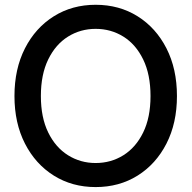

<svg xmlns="http://www.w3.org/2000/svg" viewBox="-20 -759 789 791"><path d="M374 11.7Q277.3 11.7 201.7 -35.6Q126 -83 82.8 -167.5Q39.6 -252 39.6 -363.3Q39.6 -475.1 82.8 -559.8Q126 -644.5 201.7 -691.9Q277.3 -739.3 374 -739.3Q471.2 -739.3 546.9 -691.9Q622.6 -644.5 665.8 -559.8Q709 -475.1 709 -363.3Q709 -252 665.8 -167.5Q622.6 -83 546.9 -35.6Q471.2 11.7 374 11.7ZM374 -87.4Q437 -87.4 488.3 -119.4Q539.6 -151.4 569.8 -213.1Q600.1 -274.9 600.1 -363.3Q600.1 -452.1 569.8 -514.2Q539.6 -576.2 488.3 -608.2Q437 -640.1 374 -640.1Q311.5 -640.1 260.3 -608.2Q209 -576.2 178.7 -514.2Q148.4 -452.1 148.4 -363.3Q148.4 -274.9 178.7 -213.1Q209 -151.4 260.3 -119.4Q311.5 -87.4 374 -87.4Z"/></svg>

Font: Inter Display Medium
Style: Regular
Weight: 500
Designer: Rasmus Andersson
Foundry: rsms
Version: Version 4.001;git-9221beed3